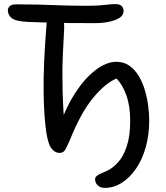

<svg xmlns="http://www.w3.org/2000/svg" viewBox="-20 -728 805 929"><path d="M487 181Q470 181 459.5 174Q449 167 444.5 157.5Q440 148 440 140Q440 129 449 122.5Q458 116 471.5 110Q485 104 499 98Q526 85 551.5 57Q577 29 593.5 -20.5Q610 -70 610 -144Q610 -215 591.5 -266.5Q573 -318 544 -348Q491 -327 431 -255Q371 -183 318 -50Q305 -20 296 -4Q287 12 268 12Q247 12 230 -8.5Q213 -29 204 -88Q199 -122 195.5 -168.5Q192 -215 191 -279Q190 -343 193.5 -427.5Q197 -512 206 -620Q208 -642 217.5 -656Q227 -670 243 -670Q273 -670 283.5 -646Q294 -622 289 -561Q282 -450 282 -366Q282 -282 285.5 -219.5Q289 -157 292 -109L270 -124Q301 -213 346 -281.5Q391 -350 443 -389.5Q495 -429 543 -429Q579 -429 606 -410Q633 -391 651.5 -360Q670 -329 681 -291.5Q692 -254 697 -216Q702 -178 702 -147Q702 -75 685 -15Q668 45 637.5 89Q607 133 568.5 157Q530 181 487 181ZM441 -616Q375 -616 322.5 -616.5Q270 -617 221.5 -618.5Q173 -620 114 -622Q55 -625 36.5 -640.5Q18 -656 18 -678Q18 -690 27.5 -698.5Q37 -707 59 -707Q113 -707 155.5 -706Q198 -705 235.5 -703.5Q273 -702 311.5 -701Q350 -700 393 -700Q437 -700 462 -702Q487 -704 504 -706Q521 -708 540 -708Q560 -708 569 -698.5Q578 -689 578 -675Q578 -654 558 -641.5Q538 -629 507 -622.5Q476 -616 441 -616Z"/></svg>

Font: Shantell Sans Light
Style: Regular
Weight: 400
Version: Version 1.011;[c5ecc13dd]